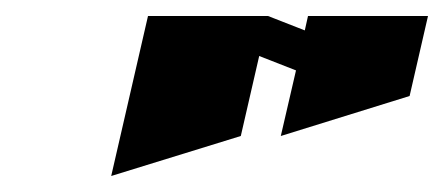

<svg xmlns="http://www.w3.org/2000/svg" viewBox="-20 -520 555 240"><path d="M165 -500H315L361 -482L365 -500H515L492 -400L331 -350L350 -432L304 -450L281 -350L119 -300Z"/></svg>

Font: SOV_Meka
Style: Italic
Weight: 400
Italic angle: -13°
Version: Version 1.00